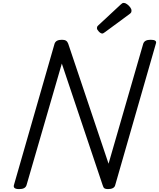

<svg xmlns="http://www.w3.org/2000/svg" viewBox="-20 -1289 1096 1323"><path d="M112 14Q68 14 76 -14L356 -988Q361 -1002 373.5 -1008.5Q386 -1015 407 -1015Q425 -1015 435 -1008.5Q445 -1002 450 -988L728 -161L967 -988Q972 -1002 984.5 -1008.5Q997 -1015 1018 -1015Q1064 -1015 1054 -988L774 -14Q771 0 758 7Q745 14 724 14Q708 14 700 9Q692 4 687 -14L406 -851L163 -14Q159 0 146.5 7Q134 14 112 14ZM685 -1058Q674 -1058 661 -1071.5Q648 -1085 648 -1095Q648 -1099 649 -1103Q650 -1107 656 -1113L812 -1258Q818 -1263 822 -1266Q826 -1269 833 -1269Q843 -1269 855.5 -1260Q868 -1251 877 -1239Q886 -1227 886 -1216Q886 -1209 884 -1204Q882 -1199 871 -1191L704 -1068Q698 -1064 693.5 -1061Q689 -1058 685 -1058Z"/></svg>

Font: Playwrite TZ
Style: Regular
Weight: 400
Designer: Veronika Burian, José Scaglione
Foundry: TypeTogether
Version: Version 1.002